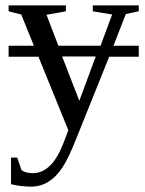

<svg xmlns="http://www.w3.org/2000/svg" viewBox="-20 -479 540 714"><path d="M386 -268 267 28Q234 112 212 144Q165 215 96 215Q58 215 21 206V107H44L60 154Q76 165 102 165Q138 165 167 136Q196 108 221 40L234 5L123 -268H12V-309H106L59 -425L12 -437V-459H225V-437L153 -424L197 -309H354L397 -425L325 -437V-459H496V-437L448 -427L402 -309H496V-268ZM275 -104 336 -269H211Z"/></svg>

Font: Libra Serif Modern
Style: Regular
Weight: 400
Designer: Stefan Peev, Context Ltd
Foundry: Stefan Peev, Context Ltd
Version: Version 1.000